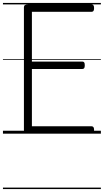

<svg xmlns="http://www.w3.org/2000/svg" viewBox="-20 -905 703 1300"><path d="M169 0Q155 0 148.5 -5.5Q142 -11 142 -23V-856Q142 -866 149 -870.5Q156 -875 170 -875H600Q608 -875 612.5 -869.5Q617 -864 617 -850Q617 -836 612.5 -830.5Q608 -825 600 -825H196V-488H538Q546 -488 550 -482.5Q554 -477 554 -463Q554 -449 550 -443.5Q546 -438 538 -438H196V-50H600Q608 -50 612.5 -44.5Q617 -39 617 -25Q617 -11 612.5 -5.5Q608 0 600 0ZM0 365H663V375H0ZM0 -20H663V0H0ZM0 -505H663V-500H0ZM0 -885H663V-875H0Z"/></svg>

Font: Playwrite IT Moderna Guides
Style: Regular
Weight: 400
Designer: Veronika Burian, José Scaglione
Foundry: TypeTogether
Version: Version 1.003